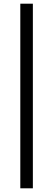

<svg xmlns="http://www.w3.org/2000/svg" viewBox="-20 -770 288 1040"><path d="M90 250V-750H158V250Z"/></svg>

Font: Source Sans 3 ExtraLight Medium
Style: Regular
Weight: 500
Version: Version 3.052;hotconv 1.1.0;makeotfexe 2.6.0